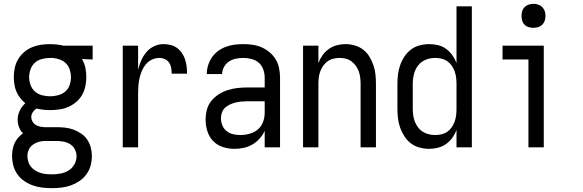

<svg xmlns="http://www.w3.org/2000/svg" viewBox="-20 -768 3040 1001"><path d="M250 213Q275 213 300.5 210Q326 207 349.5 198.5Q373 190 394 176Q415 162 430 141.5Q445 121 452 96.5Q459 72 459 47Q459 24 453.5 2Q448 -20 435.5 -39Q423 -58 404 -71Q385 -84 364 -92Q343 -100 320 -102.5Q297 -105 275 -105H225Q223 -105 220 -105Q217 -105 215 -105Q214 -105 212.5 -105Q211 -105 210 -105Q198 -106 186.5 -108.5Q175 -111 165 -117.5Q155 -124 149 -135Q143 -146 143 -158Q143 -171 151 -183Q159 -195 171 -202Q188 -198 205.5 -196Q223 -194 241 -194Q265 -194 289.5 -197.5Q314 -201 336 -210.5Q358 -220 377 -236Q396 -252 408 -273Q420 -294 425 -318Q430 -342 430 -366Q430 -391 425 -415Q420 -439 407 -460L463 -458V-530H309L303 -532Q287 -535 272 -536.5Q257 -538 241 -538Q217 -538 193 -534.5Q169 -531 146.5 -521.5Q124 -512 105.5 -496Q87 -480 74.5 -459Q62 -438 57 -414Q52 -390 52 -366Q52 -347 55 -327.5Q58 -308 65.5 -290.5Q73 -273 85 -257.5Q97 -242 112 -230Q94 -214 83 -191Q72 -168 72 -144Q72 -124 79 -105.5Q86 -87 100 -73Q86 -63 74.5 -50Q63 -37 56 -21.5Q49 -6 46 11Q43 28 43 45Q43 70 49.5 95Q56 120 70.5 140.5Q85 161 106 175.5Q127 190 151 198.5Q175 207 200 210Q225 213 250 213ZM250 141Q235 141 220 139.5Q205 138 191 133.5Q177 129 164 121Q151 113 141.5 101.5Q132 90 127.5 75Q123 60 123 45Q123 28 130 12.5Q137 -3 150.5 -13Q164 -23 180.5 -28Q197 -33 214 -33Q217 -33 220 -33Q223 -33 225 -33H275Q293 -33 311.5 -29.5Q330 -26 346 -16Q362 -6 370.5 11Q379 28 379 47Q379 69 367.5 89.5Q356 110 336.5 121.5Q317 133 295 137Q273 141 250 141ZM241 -266Q220 -266 199 -271.5Q178 -277 162.5 -290.5Q147 -304 139.5 -324.5Q132 -345 132 -366Q132 -387 139.5 -407.5Q147 -428 162.5 -441.5Q178 -455 199 -460.5Q220 -466 241 -466H256Q275 -464 293.5 -457Q312 -450 325 -436.5Q338 -423 344 -404Q350 -385 350 -366Q350 -345 343 -324.5Q336 -304 320 -290.5Q304 -277 283 -271.5Q262 -266 241 -266Z M620 0H700V-281Q700 -301 701.5 -321Q703 -341 707.5 -361Q712 -381 720 -399.5Q728 -418 741 -433.5Q754 -449 772.5 -457.5Q791 -466 811 -466Q826 -466 840 -459.5Q854 -453 862 -441Q870 -429 872.5 -414Q875 -399 875 -384H955Q955 -403 953 -421.5Q951 -440 945 -458Q939 -476 928.5 -491.5Q918 -507 903 -518Q888 -529 869.5 -533.5Q851 -538 832 -538Q807 -538 783.5 -527Q760 -516 743.5 -496.5Q727 -477 716.5 -453.5Q706 -430 700 -405V-530H620Z M1201 8Q1226 8 1250 3Q1274 -2 1295.5 -14.5Q1317 -27 1333.5 -45.5Q1350 -64 1360 -86V0H1440V-363Q1440 -388 1435 -412.5Q1430 -437 1417.5 -458Q1405 -479 1386 -495Q1367 -511 1344.5 -521Q1322 -531 1297.5 -534.5Q1273 -538 1249 -538Q1225 -538 1202 -535Q1179 -532 1157.5 -524Q1136 -516 1117 -502Q1098 -488 1085 -469Q1072 -450 1065 -427.5Q1058 -405 1058 -382Q1058 -382 1058 -382Q1058 -382 1058 -382H1138Q1138 -401 1148 -419Q1158 -437 1174 -447.5Q1190 -458 1209.5 -462Q1229 -466 1249 -466Q1270 -466 1291.5 -460.5Q1313 -455 1329 -441Q1345 -427 1352.5 -406Q1360 -385 1360 -363V-312H1269Q1243 -312 1217 -309Q1191 -306 1166.5 -298Q1142 -290 1120 -276Q1098 -262 1081.5 -241.5Q1065 -221 1058.5 -195.5Q1052 -170 1052 -144Q1052 -114 1061 -84.5Q1070 -55 1091 -33Q1112 -11 1141.5 -1.5Q1171 8 1201 8ZM1232 -64Q1213 -64 1194.5 -68.5Q1176 -73 1161 -85Q1146 -97 1139 -115Q1132 -133 1132 -152Q1132 -168 1137.5 -182.5Q1143 -197 1154 -207Q1165 -217 1179.5 -223.5Q1194 -230 1208.5 -233.5Q1223 -237 1238.5 -238.5Q1254 -240 1269 -240H1360V-180Q1360 -156 1351.5 -132.5Q1343 -109 1324 -93Q1305 -77 1281 -70.5Q1257 -64 1232 -64Z M1560 0H1640V-330Q1640 -347 1642 -363.5Q1644 -380 1649.5 -395.5Q1655 -411 1664.5 -424.5Q1674 -438 1687.5 -448Q1701 -458 1717.5 -462Q1734 -466 1750 -466Q1767 -466 1783 -462Q1799 -458 1812.5 -448Q1826 -438 1835.5 -424.5Q1845 -411 1850.5 -395.5Q1856 -380 1858 -363.5Q1860 -347 1860 -330V0H1940V-330Q1940 -355 1937.5 -379.5Q1935 -404 1927 -427.5Q1919 -451 1906 -472.5Q1893 -494 1873.5 -509Q1854 -524 1830 -531Q1806 -538 1781 -538Q1758 -538 1735.5 -532Q1713 -526 1694 -512.5Q1675 -499 1661.5 -480Q1648 -461 1640 -439V-530H1560Z M2218 8Q2241 8 2264 2Q2287 -4 2306 -17.5Q2325 -31 2338.5 -50Q2352 -69 2360 -91V0H2440V-735H2360V-439Q2352 -461 2338.5 -480Q2325 -499 2306 -513Q2287 -527 2264 -532.5Q2241 -538 2218 -538Q2193 -538 2168 -531.5Q2143 -525 2123 -510Q2103 -495 2089 -474Q2075 -453 2066.5 -429Q2058 -405 2055 -380Q2052 -355 2052 -330V-200Q2052 -175 2055 -150Q2058 -125 2066.5 -101.5Q2075 -78 2089 -56.5Q2103 -35 2123 -20Q2143 -5 2168 1.5Q2193 8 2218 8ZM2249 -64Q2232 -64 2215.5 -68Q2199 -72 2184.5 -81Q2170 -90 2159.5 -104Q2149 -118 2143 -133.5Q2137 -149 2134.5 -166Q2132 -183 2132 -200V-330Q2132 -347 2134.5 -364Q2137 -381 2143 -397Q2149 -413 2159.5 -426.5Q2170 -440 2184.5 -449Q2199 -458 2215.5 -462Q2232 -466 2249 -466Q2266 -466 2282.5 -462Q2299 -458 2312.5 -448.5Q2326 -439 2335.5 -425Q2345 -411 2350.5 -395.5Q2356 -380 2358 -363.5Q2360 -347 2360 -330V-200Q2360 -184 2358 -167Q2356 -150 2350.5 -134.5Q2345 -119 2335.5 -105Q2326 -91 2312.5 -81.5Q2299 -72 2282.5 -68Q2266 -64 2249 -64Z M2735 0H2815V-530H2600V-458H2735ZM2761 -623Q2774 -623 2786 -626.5Q2798 -630 2807 -639Q2816 -648 2820 -660.5Q2824 -673 2824 -685Q2824 -698 2820 -710Q2816 -722 2807 -731Q2798 -740 2786 -744Q2774 -748 2761 -748Q2749 -748 2736.5 -744Q2724 -740 2715 -731Q2706 -722 2702.5 -710Q2699 -698 2699 -685Q2699 -673 2702.5 -660.5Q2706 -648 2715 -639Q2724 -630 2736.5 -626.5Q2749 -623 2761 -623Z"/></svg>

Font: Iosevka SS09
Style: Regular
Weight: 400
Monospace: yes
Designer: Belleve Invis
Foundry: Belleve Invis
Version: Version 5.2.1; ttfautohint (v1.8.3)